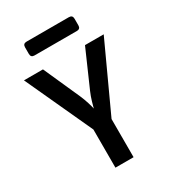

<svg xmlns="http://www.w3.org/2000/svg" viewBox="-218 -1039 1036 1155"><g transform="rotate(-30 300.0 -462.0)"><path d="M237 0V-265L23 -730H155L268 -477Q281 -447 290 -418Q299 -389 302 -373Q306 -389 314.5 -418Q323 -447 336 -477L447 -730H577L363 -265V0ZM153 -828Q128 -828 128 -853V-899Q128 -924 153 -924H447Q472 -924 472 -899V-853Q472 -828 447 -828Z"/></g></svg>

Font: Pitagon Sans Mono
Style: Bold
Weight: 700
Monospace: yes
Designer: Travis Tran
Foundry: Pitagon
Version: Version 1.001; ttfautohint (v1.8.4.7-5d5b);gftools[0.9.26]